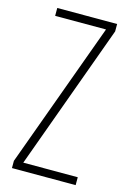

<svg xmlns="http://www.w3.org/2000/svg" viewBox="-111 -769 554 824"><g transform="rotate(15 165.5 -357.0)"><path d="M311 0V-35H69L304 -681V-714H38V-679H264L28 -32V0Z"/></g></svg>

Font: Noto Sans Sinhala UI ExtraCondensed ExtraLight
Style: Regular
Weight: 200
Width: 2
Designer: Jelle Bosma - Monotype Design Team
Foundry: Monotype Imaging Inc.
Version: Version 2.006